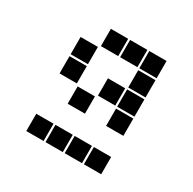

<svg xmlns="http://www.w3.org/2000/svg" viewBox="-135 -833 869 866"><g transform="rotate(30 300.0 -400.0)"><path d="M206 -695Q205 -695 205 -695Q205 -695 205 -694V-606Q205 -605 205 -605Q205 -605 206 -605H294Q295 -605 295 -605Q295 -605 295 -606V-694Q295 -695 295 -695Q295 -695 294 -695ZM306 -695Q305 -695 305 -695Q305 -695 305 -694V-606Q305 -605 305 -605Q305 -605 306 -605H394Q395 -605 395 -605Q395 -605 395 -606V-694Q395 -695 395 -695Q395 -695 394 -695ZM406 -695Q405 -695 405 -695Q405 -695 405 -694V-606Q405 -605 405 -605Q405 -605 406 -605H494Q495 -605 495 -605Q495 -605 495 -606V-694Q495 -695 495 -695Q495 -695 494 -695ZM106 -595Q105 -595 105 -595Q105 -595 105 -594V-506Q105 -505 105 -505Q105 -505 106 -505H194Q195 -505 195 -505Q195 -505 195 -506V-594Q195 -595 195 -595Q195 -595 194 -595ZM406 -595Q405 -595 405 -595Q405 -595 405 -594V-506Q405 -505 405 -505Q405 -505 406 -505H494Q495 -505 495 -505Q495 -505 495 -506V-594Q495 -595 495 -595Q495 -595 494 -595ZM106 -495Q105 -495 105 -495Q105 -495 105 -494V-406Q105 -405 105 -405Q105 -405 106 -405H194Q195 -405 195 -405Q195 -405 195 -406V-494Q195 -495 195 -495Q195 -495 194 -495ZM306 -495Q305 -495 305 -495Q305 -495 305 -494V-406Q305 -405 305 -405Q305 -405 306 -405H394Q395 -405 395 -405Q395 -405 395 -406V-494Q395 -495 395 -495Q395 -495 394 -495ZM406 -495Q405 -495 405 -495Q405 -495 405 -494V-406Q405 -405 405 -405Q405 -405 406 -405H494Q495 -405 495 -405Q495 -405 495 -406V-494Q495 -495 495 -495Q495 -495 494 -495ZM206 -395Q205 -395 205 -395Q205 -395 205 -394V-306Q205 -305 205 -305Q205 -305 206 -305H294Q295 -305 295 -305Q295 -305 295 -306V-394Q295 -395 295 -395Q295 -395 294 -395ZM406 -395Q405 -395 405 -395Q405 -395 405 -394V-306Q405 -305 405 -305Q405 -305 406 -305H494Q495 -305 495 -305Q495 -305 495 -306V-394Q495 -395 495 -395Q495 -395 494 -395ZM106 -195Q105 -195 105 -195Q105 -195 105 -194V-106Q105 -105 105 -105Q105 -105 106 -105H194Q195 -105 195 -105Q195 -105 195 -106V-194Q195 -195 195 -195Q195 -195 194 -195ZM206 -195Q205 -195 205 -195Q205 -195 205 -194V-106Q205 -105 205 -105Q205 -105 206 -105H294Q295 -105 295 -105Q295 -105 295 -106V-194Q295 -195 295 -195Q295 -195 294 -195ZM306 -195Q305 -195 305 -195Q305 -195 305 -194V-106Q305 -105 305 -105Q305 -105 306 -105H394Q395 -105 395 -105Q395 -105 395 -106V-194Q395 -195 395 -195Q395 -195 394 -195ZM406 -195Q405 -195 405 -195Q405 -195 405 -194V-106Q405 -105 405 -105Q405 -105 406 -105H494Q495 -105 495 -105Q495 -105 495 -106V-194Q495 -195 495 -195Q495 -195 494 -195Z"/></g></svg>

Font: Doto Black
Style: Regular
Weight: 900
Version: Version 1.000